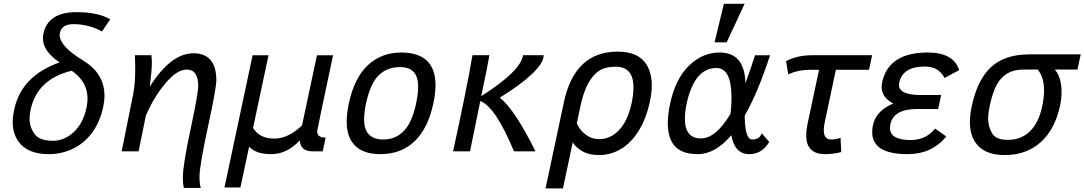

<svg xmlns="http://www.w3.org/2000/svg" viewBox="-20 -807 5784 1024"><path d="M239.7 15.1Q129.4 15.1 81.1 -48.8Q47.9 -92.3 47.9 -155.8Q47.9 -186.5 55.7 -222.2Q93.8 -402.8 297.9 -474.1Q209 -533.7 209 -603Q209 -614.7 211.4 -627Q235.8 -742.2 387.7 -742.2Q502.9 -742.2 567.9 -704.1L523.9 -639.2Q452.6 -678.2 372.1 -678.2Q309.1 -678.2 299.3 -631.3Q298.3 -625.5 298.3 -620.1Q298.3 -560.5 425.3 -482.9Q537.1 -414.6 537.1 -296.4Q537.1 -267.6 530.3 -235.8Q513.7 -158.2 472.9 -101.6Q432.1 -44.9 371.1 -14.9Q310.1 15.1 239.7 15.1ZM261.7 -56.2Q323.7 -56.2 373.8 -103Q423.8 -149.9 441.4 -232.9Q446.8 -258.3 446.8 -281.2Q446.8 -372.6 362.3 -429.7Q178.2 -385.3 143.1 -221.2Q137.7 -195.3 137.7 -173.3Q137.7 -129.9 163.8 -93Q189.9 -56.2 261.7 -56.2Z M1050.8 195.3H960.4Q955.1 171.4 955.1 140.6Q955.1 74.7 996.1 -116.7Q1037.1 -308.1 1037.1 -348.6Q1037.1 -436 975.6 -436Q922.9 -436 860.6 -360.8Q798.3 -285.6 757.8 -189.9L719.2 0H628.9L690.4 -305.2Q701.2 -358.4 701.2 -441.9L699.7 -512.7H787.6Q790 -493.2 790 -473.6Q790 -432.1 778.8 -344.7Q891.1 -522.9 1011.7 -522.9Q1133.8 -522.9 1133.8 -377.9Q1133.8 -338.4 1088.9 -129.6Q1043.9 79.1 1043.9 134.8Q1043.9 171.4 1050.8 195.3Z M1262.2 192.9H1177.2L1327.1 -512.2H1412.1L1329.6 -125Q1363.3 -67.9 1442.9 -67.9Q1517.6 -67.9 1590.8 -138.2L1670.4 -512.2H1756.3Q1671.4 -112.8 1671.4 -106.4Q1671.4 -73.2 1716.8 -73.2L1701.2 0H1645Q1583.5 0 1578.6 -58.1Q1510.7 15.1 1425.8 15.1Q1345.2 15.1 1308.6 -24.9Z M2008.8 15.1Q1898.9 15.1 1855.5 -52.7Q1829.1 -93.3 1829.1 -158.7Q1829.1 -201.7 1840.3 -254.9Q1869.6 -392.1 1942.1 -459.5Q2014.6 -526.9 2119.1 -526.9Q2302.7 -526.9 2302.7 -352.5Q2302.7 -309.1 2291 -254.9Q2262.7 -121.6 2190.7 -53.2Q2118.7 15.1 2008.8 15.1ZM2024.4 -63Q2089.4 -63 2133.5 -108.4Q2177.7 -153.8 2199.2 -254.9Q2210 -304.7 2210 -346.7Q2210 -449.2 2113.8 -449.2Q2043 -449.2 1998.5 -404.1Q1954.1 -358.9 1932.1 -254.9Q1921.9 -206.5 1921.9 -170.4Q1921.9 -63 2024.4 -63Z M2590.3 -512.7Q2576.7 -435.5 2546.4 -293.9Q2757.8 -428.7 2769.5 -512.7H2879.4V-511.7Q2879.4 -471.2 2816.7 -411.9Q2753.9 -352.5 2645.5 -286.1Q2723.6 -226.1 2835.9 0H2721.2Q2622.1 -238.3 2541.5 -268.1L2486.8 0H2396.5Q2469.7 -335.9 2500 -512.7Z M2982.4 197.8H2889.6L2987.3 -261.2Q3044.4 -531.7 3274.4 -531.7Q3387.2 -531.7 3429.7 -460Q3456.1 -415.5 3456.1 -351.6Q3456.1 -312.5 3446.3 -266.1Q3427.2 -176.3 3387.5 -111.3Q3347.7 -46.4 3293 -13.2Q3238.3 20 3174.3 20Q3118.7 20 3082.5 -2.4Q3046.4 -24.9 3034.7 -48.3ZM3176.3 -64.9Q3236.3 -64.9 3282.5 -114.3Q3328.6 -163.6 3348.6 -256.8Q3358.4 -302.2 3358.4 -341.8Q3358.4 -451.2 3263.2 -451.2Q3208.5 -451.2 3175.3 -429.7Q3142.1 -408.2 3116.7 -361.8Q3091.3 -315.4 3075.2 -238.8L3056.2 -148.9Q3072.3 -112.8 3103.8 -88.9Q3135.3 -64.9 3176.3 -64.9Z M3976.1 15.1Q3898.4 15.1 3880.4 -85.9Q3794.9 15.1 3701.2 15.1Q3594.2 15.1 3560.5 -55.2Q3541.5 -92.3 3541.5 -148.9Q3541.5 -195.3 3554.2 -254.9Q3582 -386.2 3654.3 -456.5Q3726.6 -526.9 3818.4 -526.9Q3951.7 -526.9 3955.6 -362.8Q3982.4 -435.5 4006.8 -512.2H4086.9Q4022.5 -314 3951.7 -190.4Q3952.6 -63 3992.7 -63Q4030.8 -63 4043 -96.2L4082.5 -49.8Q4043.9 15.1 3976.1 15.1ZM3718.3 -68.8Q3797.9 -68.8 3876.5 -200.7Q3881.3 -248.5 3881.3 -287.1Q3881.3 -444.3 3800.8 -444.3Q3683.6 -444.3 3642.1 -254.9Q3632.8 -208.5 3632.8 -173.3Q3632.8 -68.8 3718.3 -68.8ZM3855.5 -581.1H3791L3840.8 -786.6H3951.2Z M4380.4 15.1Q4279.8 15.1 4279.8 -85.4Q4279.8 -112.3 4287.1 -147L4348.1 -434.6H4295.9Q4236.8 -434.6 4184.1 -410.6L4172.4 -480.5Q4229.5 -512.7 4317.9 -512.7H4631.3L4614.7 -434.6H4438L4379.4 -158.7Q4373.5 -131.8 4373.5 -112.8Q4373.5 -63 4412.1 -63Q4438 -63 4462.9 -71.8L4466.8 3.9Q4426.3 15.1 4380.4 15.1Z M4820.8 15.1Q4631.8 15.1 4631.8 -101.6Q4631.8 -208.5 4744.6 -254.9Q4682.1 -287.1 4682.1 -343.3Q4682.1 -354.5 4684.6 -367.2Q4718.3 -526.9 4928.2 -526.9Q5065.4 -526.9 5095.7 -433.1L5017.6 -391.1Q4986.8 -452.1 4912.6 -452.1Q4794.4 -452.1 4775.9 -366.2Q4774.4 -359.9 4774.4 -354Q4774.4 -300.3 4891.1 -300.3H4999.5L4983.4 -225.6H4870.1Q4746.1 -225.6 4729 -145Q4726.6 -134.3 4726.6 -125Q4726.6 -60.1 4836.9 -60.1Q4918 -60.1 4967.3 -121.1L5026.9 -79.1Q4949.7 15.1 4820.8 15.1Z M5338.9 20Q5227.1 20 5181.6 -47.9Q5152.8 -91.3 5152.8 -156.7Q5152.8 -194.8 5162.6 -240.2Q5192.4 -381.8 5265.9 -449.5Q5339.4 -517.1 5471.2 -517.1H5743.7L5726.6 -436H5605.5Q5641.6 -395.5 5641.6 -314.5Q5641.6 -280.3 5633.8 -244.1Q5606.4 -116.2 5529.8 -48.1Q5453.1 20 5338.9 20ZM5354.5 -61Q5426.3 -61 5473.1 -106.9Q5520 -152.8 5538.1 -238.8Q5548.3 -286.1 5548.3 -324.7Q5548.3 -395 5514.6 -436H5438Q5387.2 -436 5353 -415.8Q5318.8 -395.5 5296.6 -356.4Q5274.4 -317.4 5257.3 -236.8Q5250 -202.1 5250 -173.8Q5250 -134.3 5270 -97.7Q5290 -61 5354.5 -61Z"/></svg>

Font: Cadman
Style: Italic
Weight: 400
Italic angle: -12°
Designer: Paul James MIller
Foundry: High-Logic / Made with FontCreator
Version: Version 2.114;March 28, 2021;FontCreator 13.0.0.2683 64-bit